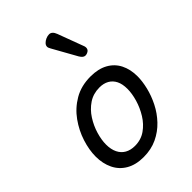

<svg xmlns="http://www.w3.org/2000/svg" viewBox="-251 -964 1091 1091"><g transform="rotate(-45 294.5 -418.0)"><path d="M241 19Q179 19 136 -6Q93 -31 71.5 -75.5Q50 -120 50 -176Q50 -229 69 -288.5Q88 -348 125.5 -400.5Q163 -453 219.5 -486Q276 -519 351 -519Q413 -519 455.5 -495.5Q498 -472 519.5 -429.5Q541 -387 541 -331Q541 -291 529.5 -243.5Q518 -196 494.5 -149.5Q471 -103 435 -65Q399 -27 350.5 -4Q302 19 241 19ZM251 -61Q300 -61 337 -87Q374 -113 399 -153.5Q424 -194 437 -238.5Q450 -283 450 -321Q450 -360 437 -386Q424 -412 400 -425.5Q376 -439 343 -439Q293 -439 255 -413.5Q217 -388 191.5 -348Q166 -308 153 -264Q140 -220 140 -183Q140 -144 153.5 -116.5Q167 -89 192 -75Q217 -61 251 -61ZM415 -623Q408 -623 400.5 -628Q393 -633 385 -646L304 -791Q301 -797 298.5 -802Q296 -807 296 -813Q296 -824 305 -833.5Q314 -843 327.5 -849Q341 -855 354 -855Q377 -855 389 -823L446 -670Q448 -666 449 -661.5Q450 -657 450 -653Q450 -638 438.5 -630.5Q427 -623 415 -623Z"/></g></svg>

Font: Playwrite CZ
Style: Regular
Weight: 400
Designer: Veronika Burian, José Scaglione
Foundry: TypeTogether
Version: Version 1.002